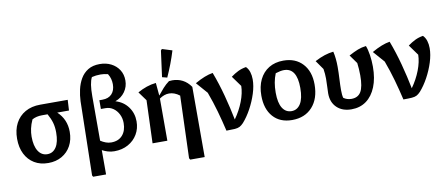

<svg xmlns="http://www.w3.org/2000/svg" viewBox="-79 -1102 3782 1624"><g transform="rotate(-10 1811.5 -290.5)"><path d="M478 -218Q478 -150 450 -98.5Q422 -47 371.5 -18Q321 11 255 11Q186 11 135.5 -19.5Q85 -50 57 -105.5Q29 -161 29 -236Q29 -313 58.5 -369Q88 -425 142.5 -456Q197 -487 272 -487H508L503 -396H402Q478 -325 478 -218ZM271 -396Q222 -396 186 -376Q168 -337 160.5 -301.5Q153 -266 153 -233Q153 -153 181.5 -108.5Q210 -64 260 -64Q308 -64 336 -107Q364 -150 364 -232Q364 -279 353.5 -316Q343 -353 319 -396Z M607 191 600 179 613 -457Q615 -506 626 -555.5Q637 -605 661 -646.5Q685 -688 725.5 -713Q766 -738 826 -738Q881 -738 924 -716Q967 -694 992 -655Q1017 -616 1017 -564Q1017 -510 986.5 -467Q956 -424 903 -405Q971 -385 1010.5 -331Q1050 -277 1050 -207Q1050 -145 1021 -96Q992 -47 940.5 -18.5Q889 10 822 10Q793 10 766.5 2Q740 -6 718 -18V191ZM718 -481V-99Q739 -85 762 -76.5Q785 -68 809 -68Q871 -68 905.5 -107Q940 -146 940 -212Q940 -253 923 -287Q906 -321 877 -341.5Q848 -362 811 -362H771V-437H797Q850 -437 878.5 -467.5Q907 -498 907 -551Q907 -574 901 -597Q895 -620 881 -642Q846 -650 818 -650Q778 -650 743 -641Q730 -616 724 -577.5Q718 -539 718 -481Z M1151 0 1164 -368 1108 -445Q1147 -467 1186.5 -480.5Q1226 -494 1267 -498L1277 -388Q1299 -416 1324.5 -444.5Q1350 -473 1379 -494Q1392 -496 1407 -496Q1455 -496 1495 -475.5Q1535 -455 1565 -412V191H1441L1433 178L1451 -357Q1407 -391 1361 -391Q1319 -391 1278 -362V0ZM1370 -526 1327 -537 1357 -761 1367 -772 1453 -745Q1436 -689 1415 -634Q1394 -579 1370 -526Z M1785 3Q1765 -83 1741 -168.5Q1717 -254 1685 -340L1600 -437Q1689 -488 1755 -498Q1793 -398 1822 -289Q1851 -180 1871 -78Q1918 -144 1945.5 -215.5Q1973 -287 1974 -348L1909 -438Q1940 -461 1971.5 -476.5Q2003 -492 2041 -498Q2061 -478 2070 -449Q2079 -420 2079 -386Q2079 -330 2058.5 -265.5Q2038 -201 2005 -140.5Q1972 -80 1933 -36Q1916 -18 1900 -9.5Q1884 -1 1857.5 1Q1831 3 1785 3Z M2349 11Q2245 11 2186 -55.5Q2127 -122 2127 -237Q2127 -316 2155.5 -374.5Q2184 -433 2236.5 -465Q2289 -497 2361 -497Q2465 -497 2526 -431Q2587 -365 2587 -253Q2587 -131 2523 -60Q2459 11 2349 11ZM2357 -64Q2406 -64 2434.5 -109Q2463 -154 2463 -245Q2463 -417 2352 -417Q2324 -417 2280 -403Q2265 -366 2258 -326.5Q2251 -287 2251 -241Q2251 -153 2279 -108.5Q2307 -64 2357 -64Z M2859 9Q2781 9 2734 -36Q2687 -81 2687 -158Q2687 -175 2689 -213Q2691 -251 2691 -284Q2691 -325 2684 -368L2630 -445Q2676 -469 2714.5 -481.5Q2753 -494 2791 -498Q2798 -469 2801.5 -435Q2805 -401 2805 -365Q2805 -315 2802 -261.5Q2799 -208 2799 -167Q2799 -123 2806 -99Q2835 -78 2874 -78Q2930 -78 2955.5 -120.5Q2981 -163 2981 -261Q2981 -289 2979 -317Q2977 -345 2974 -368L2921 -442Q2965 -466 2999.5 -479.5Q3034 -493 3071 -497Q3084 -465 3091.5 -415.5Q3099 -366 3099 -315Q3099 -215 3069.5 -142Q3040 -69 2986.5 -30Q2933 9 2859 9Z M3305 3Q3285 -83 3261 -168.5Q3237 -254 3205 -340L3120 -437Q3209 -488 3275 -498Q3313 -398 3342 -289Q3371 -180 3391 -78Q3438 -144 3465.5 -215.5Q3493 -287 3494 -348L3429 -438Q3460 -461 3491.5 -476.5Q3523 -492 3561 -498Q3581 -478 3590 -449Q3599 -420 3599 -386Q3599 -330 3578.5 -265.5Q3558 -201 3525 -140.5Q3492 -80 3453 -36Q3436 -18 3420 -9.5Q3404 -1 3377.5 1Q3351 3 3305 3Z"/></g></svg>

Font: Piazzolla SemiBold
Style: Regular
Weight: 600
Designer: Juan Pablo del Peral
Foundry: Huerta Tipografica
Version: Version 1.330